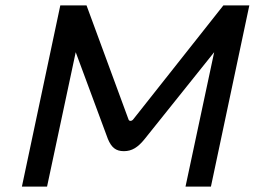

<svg xmlns="http://www.w3.org/2000/svg" viewBox="-20 -690 942 710"><path d="M203 -670 61 0H154L260 -497L379 -176C392 -145 408 -131 438 -131C468 -131 490 -145 515 -176L772 -497L666 0H760L902 -670H806L473 -249C467 -241 457 -241 455 -249L300 -670Z"/></svg>

Font: LT Wave Text Italic
Style: Regular
Weight: 400
Designer: Daniel Lyons
Version: Version 2.5 (Glyphs App)